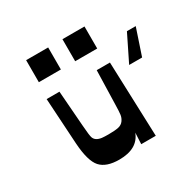

<svg xmlns="http://www.w3.org/2000/svg" viewBox="-183 -1037 1256 1245"><g transform="rotate(-30 445.0 -414.5)"><path d="M164 -680V-845H329V-680ZM436 -680V-845H601V-680ZM727 -484 824 -681H890L824 -484ZM366 16Q269 16 226 -32Q183 -80 174 -216L153 -560H249L269 -297Q275 -215 281 -200Q292 -169 338 -163Q357 -161 386 -161Q435 -161 460.5 -166.5Q486 -172 500 -191Q514 -210 517 -232.5Q520 -255 521 -305L528 -560H627L647 0H538L542 -84Q504 16 366 16Z"/></g></svg>

Font: OpenDyslexic
Style: Regular
Weight: 400
Designer: Abbie Gonzalez
Version: Version 0.920;hotconv 1.0.109;makeotfexe 2.5.65596